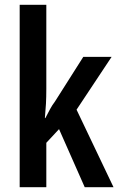

<svg xmlns="http://www.w3.org/2000/svg" viewBox="-20 -780 493 800"><path d="M173 -410Q173 -376 171.5 -348Q170 -320 167 -288H169Q181 -311 189 -326Q197 -341 209 -357L327 -543H445L299 -323L453 0H333L226 -242L173 -185V0H62V-760H173Z"/></svg>

Font: Noto Sans Gujarati UI ExtraCondensed SemiBold
Style: Regular
Weight: 600
Width: 2
Designer: Jelle Bosma - Monotype Design Team, Universal Thirst
Foundry: Monotype Imaging Inc.
Version: Version 2.106; ttfautohint (v1.8.4.7-5d5b)